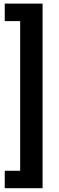

<svg xmlns="http://www.w3.org/2000/svg" viewBox="-20 -865 323 1049"><path d="M6 -845.3H212.6V163.2H6V68H90.2V-749.6H6Z"/></svg>

Font: Vazir FD Medium
Style: Regular
Weight: 500
Foundry: DejaVu fonts team - Redesigned by Saber Rastikerdar
Version: Version 21.10;October 20, 2019;FontCreator 12.0.0.2547 64-bi